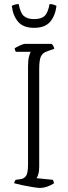

<svg xmlns="http://www.w3.org/2000/svg" viewBox="-20 -925 337 945"><path d="M177 0Q167 0 141.5 -4Q116 -8 90 -13.5Q64 -19 50 -23Q50 -28 52.5 -33Q55 -38 57 -40L80 -43Q98 -45 108 -59Q118 -73 118 -116V-599Q118 -628 122.5 -645.5Q127 -663 131 -670H59Q54 -674 52 -687Q58 -692 76.5 -700.5Q95 -709 102 -709H234Q238 -706 242 -699.5Q246 -693 247 -685L211 -672Q190 -665 181.5 -647.5Q173 -630 173 -584V-104Q173 -82 168.5 -67.5Q164 -53 160 -48L240 -40Q242 -37 243.5 -32.5Q245 -28 246 -23Q210 0 177 0ZM148 -788Q95 -788 69.5 -817.5Q44 -847 38 -896Q43 -899 52 -902Q61 -905 72 -905Q80 -862 97 -846.5Q114 -831 148 -831Q183 -831 199.5 -846.5Q216 -862 224 -905Q235 -905 244 -902Q253 -899 258 -896Q252 -847 226.5 -817.5Q201 -788 148 -788Z"/></svg>

Font: Texturina 72pt Thin
Style: Regular
Weight: 100
Designer: Guillermo Torres Carreño
Foundry: Omnibus-Type
Version: Version 1.002; ttfautohint (v1.8.3)